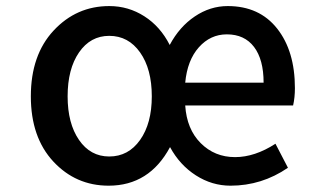

<svg xmlns="http://www.w3.org/2000/svg" viewBox="-20 -584 1040 617"><path d="M329.1 12.7Q223.6 12.7 151.4 -64.9Q79.1 -142.6 79.1 -274.4Q79.1 -407.2 152.3 -485.8Q225.6 -564.5 331.1 -564.5Q392.6 -564.5 443.8 -531.7Q495.1 -499 525.4 -439.5Q556.6 -498 606 -531.2Q655.3 -564.5 711.9 -564.5Q813.5 -564.5 870.6 -492.2Q927.7 -419.9 927.7 -300.8Q927.7 -270.5 921.9 -245.1H575.2Q580.1 -168.9 625 -124Q669.9 -79.1 735.4 -79.1Q798.8 -79.1 865.2 -122.1L905.3 -44.9Q821.3 12.7 720.7 12.7Q661.1 12.7 609.4 -20.5Q557.6 -53.7 526.4 -111.3Q460 12.7 329.1 12.7ZM331.1 -81.1Q392.6 -81.1 430.2 -134.3Q467.8 -187.5 467.8 -274.4Q467.8 -362.3 430.2 -415.5Q392.6 -468.8 331.1 -468.8Q270.5 -468.8 233.9 -415.5Q197.3 -362.3 197.3 -274.4Q197.3 -187.5 233.9 -134.3Q270.5 -81.1 331.1 -81.1ZM575.2 -318.4H827.1Q827.1 -392.6 796.4 -433.1Q765.6 -473.6 709 -473.6Q656.2 -473.6 619.1 -432.1Q582 -390.6 575.2 -318.4Z"/></svg>

Font: GenEi Gothic M SemiBold
Style: Regular
Weight: 500
Designer: o_tamon (Modified); [Source Han Sans]
Ryoko NISHIZUKA  (kana & ideographs); Paul D. Hunt (Latin, Greek & Cyrillic); Wenl
Version: Version 1.1a;Original Version 1.004